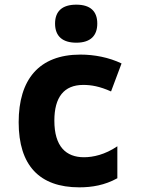

<svg xmlns="http://www.w3.org/2000/svg" viewBox="-20 -793 603 823"><path d="M307 -610C368 -610 397 -640 397 -692C397 -745 367 -773 307 -773C247 -773 216 -745 216 -692C216 -637 249 -610 307 -610ZM320 10C374 10 429 1 483 -29V-166C430 -130 379 -119 340 -119C263 -119 213 -165 213 -276C213 -376 254 -429 337 -429C371 -429 407 -423 456 -401L501 -521C447 -547 384 -559 325 -559C146 -559 60 -451 60 -269C60 -84 149 10 320 10Z"/></svg>

Font: Noto Sans Mono SemiCondensed ExtraBold
Style: Regular
Weight: 800
Width: 4
Designer: Monotype Design Team
Foundry: Monotype Imaging Inc.
Version: Version 2.014